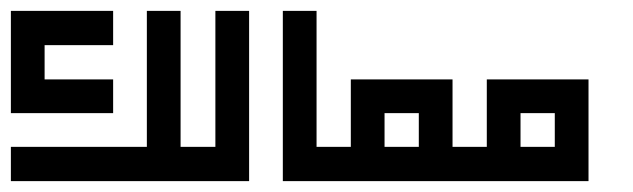

<svg xmlns="http://www.w3.org/2000/svg" viewBox="-20 -508 1164 353"><path d="M0 -488H188V-425H62V-362H188V-300H0V-362V-425ZM250 -488H312V-238H375V-175H312H0V-238H250Z M376 -488H438V-175H376H313H251V-238H313H376Z M500 -488H562V-238H625V-175H562H500Z M625 -362H812V-300V-238V-237H875V-175H812H562H500V-237H562V-238H625V-300ZM687 -300V-238H750V-300Z M875 -362H1062V-300V-238V-175H812H750V-238H812H875V-300ZM937 -300V-238H1000V-300Z"/></svg>

Font: Jawi Kufi
Style: Medium
Weight: 500
Version: Version 2.3